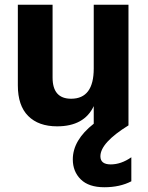

<svg xmlns="http://www.w3.org/2000/svg" viewBox="-20 -527 620 807"><path d="M532 235Q484 260 418.5 260Q353 260 319.5 227Q286 194 286 143Q286 62 374 -7V-81Q334 4 220 4Q142 4 98.5 -39.5Q55 -83 55 -168V-507H201V-201Q201 -112 279 -112Q374 -112 374 -239V-507H520V0Q402 73 402 130Q402 164 445.5 164Q489 164 532 134Z"/></svg>

Font: Hind Jalandhar
Style: Bold
Weight: 700
Designer: Namrata Goyal
Foundry: Indian Type Foundry
Version: Version 0.702;PS 1.0;hotconv 1.0.81;makeotf.lib2.5.63406